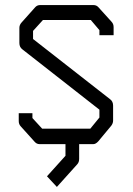

<svg xmlns="http://www.w3.org/2000/svg" viewBox="-20 -617 526 758"><path d="M372.5 -498 338.5 -538H149.5L110.5 -495V-463L415 -225Q426.5 -216.5 426.5 -200V-141Q426.5 -130.5 419.5 -121L368 -59Q358 -48 348.5 -48H292.5V10Q292.5 23 285.5 31L204.5 121L165.5 79L238.5 -2V-48H136Q125 -48 117 -57L62 -118Q54 -126.5 54 -139V-170H108V-151L146.5 -109H336.5L372.5 -153V-184L68.5 -422Q56.5 -431 56.5 -447V-507Q56.5 -518.5 65 -528L119.5 -589Q127 -597 138.5 -597H349Q360.5 -597 368 -589L420.5 -531Q428.5 -522.5 428.5 -510V-478H372.5Z"/></svg>

Font: 3270 Nerd Font Mono SemCond
Style: Regular
Weight: 400
Monospace: yes
Version: Version 3.0.1;Nerd Fonts 3.1.1